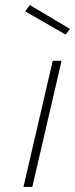

<svg xmlns="http://www.w3.org/2000/svg" viewBox="-20 -741 298 761"><path d="M73 0 189 -500H224L108 0ZM98 -721 258 -626 240 -604 80 -696Z"/></svg>

Font: TitilliumWebThinItalic
Style: Thin Italic
Weight: 200
Italic angle: -13°
Version: Version 1.001;PS 57.000;hotconv 1.0.70;makeotf.lib2.5.55311